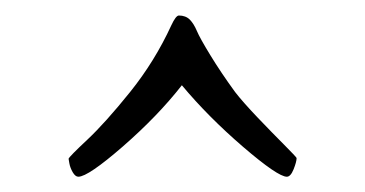

<svg xmlns="http://www.w3.org/2000/svg" viewBox="-20 -694 475 250"><path d="M353.5 -463.9Q341.8 -463.9 296.4 -502.9Q251 -542 216.8 -583Q185.5 -543 140.1 -503.4Q94.7 -463.9 82 -463.9Q78.1 -463.9 74.7 -469.7Q71.3 -475.6 70.3 -481.4L69.3 -487.3Q70.3 -490.2 93.8 -512.2Q117.2 -534.2 149.4 -574.2Q181.6 -614.3 203.1 -661.1Q209 -673.8 212.9 -673.8Q221.7 -673.8 227.1 -668.5Q232.4 -663.1 236.3 -653.8Q240.2 -644.5 253.9 -622.1Q267.6 -599.6 286.1 -574.2Q295.9 -561.5 315.4 -541Q335 -520.5 350.1 -505.4Q365.2 -490.2 366.2 -488.3Q366.2 -483.4 362.3 -473.6Q358.4 -463.9 353.5 -463.9Z"/></svg>

Font: Crimson Text
Style: Roman
Weight: 400
Version: Version 0.13